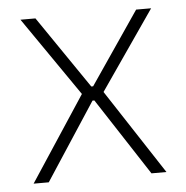

<svg xmlns="http://www.w3.org/2000/svg" viewBox="-42 -527 550 568"><g transform="rotate(-5 233.0 -243.0)"><path d="M35.5 0 205 -258V-246L39 -486.5H83.5L230.5 -271.5H236L382.5 -486.5H427L261 -246V-258.5L430 0H385.5L236 -229.5H230.5L80.5 0Z"/></g></svg>

Font: Anek Gujarati ExtraLight
Style: Regular
Weight: 250
Version: Version 1.003